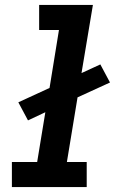

<svg xmlns="http://www.w3.org/2000/svg" viewBox="-20 -755 490 775"><path d="M28 0V-101H130L163 -302L93 -269L54 -342L180 -400L218 -634H138V-735H355L309 -460L385 -495L424 -422L293 -362L250 -101H330V0Z"/></svg>

Font: Iosevka Etoile Oblique
Style: Bold
Weight: 700
Italic angle: -9°
Designer: Belleve Invis
Foundry: Belleve Invis
Version: Version 15.5.2; ttfautohint (v1.8.4)